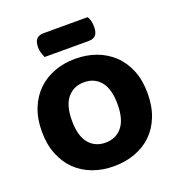

<svg xmlns="http://www.w3.org/2000/svg" viewBox="-148 -942 999 1080"><g transform="rotate(-20 351.5 -401.5)"><path d="M35 -304Q35 -382 59.5 -442Q84 -502 126.5 -542.5Q169 -583 226.5 -604Q284 -625 351 -625Q418 -625 475.5 -604Q533 -583 576 -542.5Q619 -502 643.5 -442Q668 -382 668 -304Q668 -226 644 -165.5Q620 -105 577.5 -64.5Q535 -24 477 -3Q419 18 351 18Q283 18 225 -3.5Q167 -25 125 -66Q83 -107 59 -167Q35 -227 35 -304ZM215 -304Q215 -213 252 -168Q289 -123 351 -123Q414 -123 451 -168Q488 -213 488 -304Q488 -394 451.5 -439Q415 -484 352 -484Q290 -484 252.5 -439.5Q215 -395 215 -304ZM193 -693Q188 -704 182.5 -720.5Q177 -737 177 -755Q177 -792 192 -806.5Q207 -821 232 -821H497Q505 -810 509 -793.5Q513 -777 513 -759Q513 -722 498.5 -707.5Q484 -693 459 -693Z"/></g></svg>

Font: Baloo Paaji
Style: Regular
Weight: 400
Designer: Shuchita Grover and Ek Type
Foundry: Ek Type
Version: Version 1.007;PS 1.000;hotconv 1.0.88;makeotf.lib2.5.647800